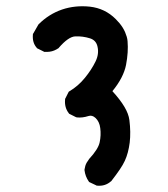

<svg xmlns="http://www.w3.org/2000/svg" viewBox="-20 -580 540 618"><path d="M289.6 16.6 269 6.8 267.1 5.9 265.6 3.9Q254.4 -12.2 252 -32.2V-33.2V-34.2Q252.9 -40.5 254.6 -46.1Q256.3 -51.8 259.3 -56.9Q262.2 -62 266.1 -66.9V-67.4Q296.4 -100.1 300.8 -122.1Q305.7 -145 302.7 -167.5Q300.3 -188 287.6 -200.2Q281.7 -205.6 276.1 -207Q270.5 -208.5 264.6 -206.5Q245.1 -200.2 227.5 -202.1L225.6 -202.6L224.1 -203.1L204.6 -212.9L202.6 -213.9L201.2 -215.8Q187 -234.4 189.5 -259.8V-261.7L190.4 -263.2L200.2 -282.7L201.7 -285.2L204.1 -286.6Q231.9 -303.2 253.4 -329.6Q274.9 -356 287.6 -382.3Q299.3 -406.2 293.9 -429.7Q289.6 -450.2 270 -456.5Q246.6 -463.9 222.2 -462.9Q200.2 -461.9 169.4 -426.3L168.9 -425.3L168 -424.8Q161.6 -420.4 154.5 -417.5Q147.5 -414.6 139.9 -413.6Q132.3 -412.6 124 -413.1H122.1L120.6 -414.1L101.1 -423.8L99.1 -424.8L98.1 -426.3Q83.5 -442.9 85.9 -468.8V-470.7L87.4 -472.7L103 -500L103.5 -501L104.5 -502Q137.2 -534.7 179.7 -549.3Q221.7 -563.5 269 -558.6Q317.9 -553.2 352.5 -518.6Q359.4 -511.7 365 -504.9Q370.6 -498 375 -491Q379.4 -483.9 382.6 -476.6Q385.7 -469.2 387.9 -461.9Q390.1 -454.6 390.6 -447.3Q393.6 -412.6 385.7 -371.1Q381.8 -351.1 370.8 -329.8Q359.9 -308.6 341.8 -286.6Q366.7 -259.3 380.4 -236.3Q394 -213.4 396.5 -193.4Q401.4 -154.3 397.5 -121.1Q393.1 -86.9 381.8 -62.5Q376 -49.8 365.2 -33.9Q354.5 -18.1 338.9 2L338.4 2.9L337.4 3.4Q318.8 20 293 17.6H291.5Z"/></svg>

Font: NaikaiFont
Style: Bold
Weight: 700
Version: Version 1.89